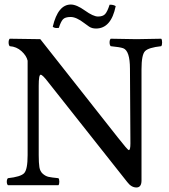

<svg xmlns="http://www.w3.org/2000/svg" viewBox="-20 -818 748 848"><path d="M554 -514Q554 -594 524 -605Q510 -610 469 -614Q464 -619 464 -630.5Q464 -642 469 -647Q557 -645 583.5 -645Q610 -645 692 -647Q696 -643 696 -630.5Q696 -618 692 -614Q636 -608 620.5 -592Q605 -576 605 -512V-21Q605 10 582.5 10Q560 10 542 -14L193 -455Q168 -488 159.5 -488Q151 -488 151 -439V-133Q151 -98 154 -79.5Q157 -61 169 -50.5Q181 -40 194 -37Q207 -34 238 -31Q242 -27 242 -15.5Q242 -4 238 0H15Q10 -5 10 -15.5Q10 -26 15 -31Q71 -37 86.5 -53Q102 -69 102 -133V-550Q97 -572 75 -592Q53 -612 23 -614Q18 -619 18 -630.5Q18 -642 23 -647L158 -645L501 -210Q544 -155 549 -155Q556 -155 556 -185ZM293 -798Q318 -798 355 -771.5Q392 -745 413 -745Q434 -745 444 -755.5Q454 -766 464 -797Q480 -798 491 -791Q471 -692 404 -692Q386 -692 373.5 -700.5Q361 -709 352 -716Q317 -743 292 -743Q267 -743 257.5 -732Q248 -721 240 -695Q221 -692 213 -700Q236 -798 293 -798Z"/></svg>

Font: Ponomar Unicode TT
Style: Regular
Weight: 400
Designer: Vladislav V. Dorosh, Yuri A.W. Shardt, Nikita Simmons, Aleksandr Andreev
Foundry: Ponomar Project
Version: 1.1